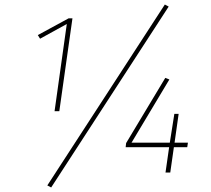

<svg xmlns="http://www.w3.org/2000/svg" viewBox="-20 -762 932 848"><path d="M300 -681 242 -271H221L275 -656L157 -591L147 -607L283 -681ZM708 -742 725 -733 206 66 189 57ZM810 -132 807 -112H748L732 0H711L727 -112H535L537 -130L710 -418L728 -411L561 -132H730L750 -259H769L751 -132Z"/></svg>

Font: Fira Sans Thin
Style: Italic
Weight: 250
Italic angle: -8°
Designer: Carrois Corporate & Edenspiekermann AG
Foundry: Carrois Corporate GbR & Edenspiekermann AG
Version: Version 4.203